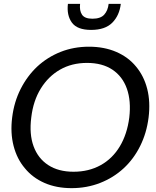

<svg xmlns="http://www.w3.org/2000/svg" viewBox="-20 -967 807 995"><path d="M351 8Q272 8 210.5 -19Q149 -46 109 -95Q68 -143 50.5 -210.5Q33 -278 43 -358Q53 -439 87 -506Q121 -573 173 -622Q226 -671 294 -698Q362 -725 441 -725Q520 -725 582.5 -698Q645 -671 685 -622Q726 -573 743 -506Q760 -439 750 -358Q740 -278 706.5 -210.5Q673 -143 621 -95Q568 -46 499 -19Q430 8 351 8ZM361 -77Q440 -77 501.5 -111Q563 -145 601 -208.5Q639 -272 650 -358Q660 -444 637.5 -507.5Q615 -571 562.5 -606Q510 -641 431 -641Q352 -641 291 -606Q230 -571 191 -507.5Q152 -444 142 -358Q131 -272 154 -209Q177 -146 230 -111.5Q283 -77 361 -77ZM452 -812Q380 -812 352.5 -850Q325 -888 332 -947H395Q391 -912 405 -891Q419 -870 459 -870Q501 -870 520 -891Q539 -912 543 -947H606Q599 -887 562 -849.5Q525 -812 452 -812Z"/></svg>

Font: Aleo
Style: Italic
Weight: 400
Italic angle: -7°
Designer: Alessio Laiso
Foundry: Alessio Laiso
Version: Version 2.001;gftools[0.9.29]